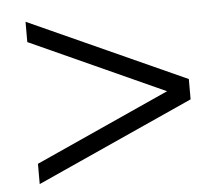

<svg xmlns="http://www.w3.org/2000/svg" viewBox="-45 -618 789 676"><g transform="rotate(-5 349.0 -280.0)"><path d="M624 -315.9V-244.1L68.8 6.8V-64.9L543.9 -279.8L68.8 -495.1V-566.9Z"/></g></svg>

Font: Junction Regular
Style: Regular
Weight: 500
Designer: Caroline Hadilaksono
Foundry: Caroline Hadilaksono
Version: Version 1.056